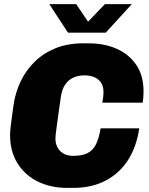

<svg xmlns="http://www.w3.org/2000/svg" viewBox="-20 -905 724 935"><path d="M307 10Q227 10 164 -21Q101 -52 65 -110Q29 -168 29 -248Q29 -266 34 -305.5Q39 -345 46 -394Q55 -456 81.5 -510.5Q108 -565 150.5 -606Q193 -647 251.5 -670.5Q310 -694 385 -694H413Q487 -694 547 -668Q607 -642 643 -590Q679 -538 679 -460Q679 -446 678 -432.5Q677 -419 675 -405H478Q482 -426 483 -437Q484 -448 484 -457Q484 -483 473 -501Q462 -519 441 -528.5Q420 -538 391 -538Q360 -538 336 -526.5Q312 -515 297 -492.5Q282 -470 277 -438Q268 -377 263 -339Q258 -301 255 -280Q252 -259 251 -248Q250 -237 250 -230Q250 -206 260 -187Q270 -168 289.5 -157Q309 -146 337 -146Q379 -146 405.5 -159Q432 -172 447 -201.5Q462 -231 470 -280H658Q645 -190 603 -125Q561 -60 493.5 -25Q426 10 336 10ZM311 -746 220 -885H351L422 -780H390L491 -885H622L495 -746Z"/></svg>

Font: Chivo Medium Black
Style: Italic
Weight: 900
Italic angle: -8.05°
Version: Version 2.002